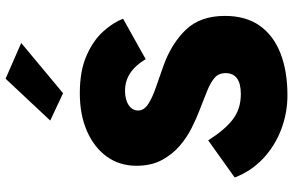

<svg xmlns="http://www.w3.org/2000/svg" viewBox="-201 -823 1050 688"><g transform="rotate(-90 324.0 -479.0)"><path d="M514 -928 334 -778 236 -824 386 -984ZM165 -258Q203 -198 240.5 -169.5Q278 -141 331 -141Q406 -141 406 -196Q406 -221 388 -236Q370 -251 339 -263Q308 -275 268 -291Q242 -301 209 -317.5Q176 -334 145.5 -360Q115 -386 94.5 -424Q74 -462 74 -515Q74 -576 107 -621.5Q140 -667 198.5 -692.5Q257 -718 334 -718Q414 -718 468.5 -694Q523 -670 555 -634.5Q587 -599 601 -563L456 -482Q412 -556 343 -556Q311 -556 291.5 -543Q272 -530 272 -509Q272 -488 295 -473Q318 -458 354.5 -445.5Q391 -433 433 -418Q511 -390 561 -338.5Q611 -287 611 -198Q611 -123 576 -73.5Q541 -24 477 1Q413 26 327 26Q262 26 202.5 3Q143 -20 98.5 -62.5Q54 -105 32 -163Z"/></g></svg>

Font: Jost* Heavy
Style: Regular
Weight: 800
Version: Version 3.7